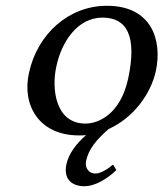

<svg xmlns="http://www.w3.org/2000/svg" viewBox="-20 -459 566 665"><path d="M383 130 373 113 370 112C353 127 328 142 311 142C285 142 274 120 278 99C287 57 313 26 356 -12C443 -51 503 -135 520 -214C542 -318 507 -439 350 -439C219 -439 109 -342 80 -205C56 -95 115 10 253 10C262 10 270 10 278 9C244 39 218 73 210 110C200 157 224 186 273 186C307 186 349 163 383 130ZM335 -398C420 -398 455 -334 424 -187C397 -63 321 -31 276 -31C172 -31 158 -151 175 -228C193 -315 249 -398 335 -398Z"/></svg>

Font: Libertinus Sans
Style: Italic
Weight: 400
Italic angle: -12°
Designer: Philipp H. Poll, Khaled Hosny
Foundry: Caleb Maclennan
Version: Version 7.050;RELEASE